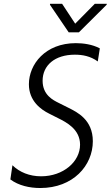

<svg xmlns="http://www.w3.org/2000/svg" viewBox="-20 -961 579 994"><path d="M301.5 -941.4H239.3L238.6 -936.4L335.6 -793.7H388.5L532 -936.4L533 -941.4H470.9L369.3 -838.4ZM188.6 12.4C358.3 12.4 460.6 -103.7 460.6 -229.8C460.6 -342.3 378.2 -380.7 334.9 -402.7L283.7 -428.3C256.7 -441.8 200.6 -468 200.6 -543C200.6 -622.5 263.8 -677.9 367.5 -677.9C407 -677.9 448.5 -670.5 486.2 -642.8L496.8 -710.6C458.5 -731.2 410.9 -737.6 372.5 -737.6C214.5 -737.6 129.6 -628.2 129.6 -524.9C129.6 -438.2 191.4 -393.8 235.4 -372.2L281.2 -349.1C324.2 -327.8 394.5 -291.5 394.5 -212C394.5 -123.9 307.9 -48.3 192.5 -48.3C133.2 -48.3 81.3 -69.2 44.4 -105.5L33.7 -32C76.3 -0.4 132.5 12.4 188.6 12.4Z"/></svg>

Font: TID UI Light
Style: Italic
Weight: 300
Italic angle: -9.39999°
Designer: The TID Project Authors
Foundry: Bakken & Bæck
Version: Version 1.001;hotconv 1.0.109;makeotfexe 2.5.65596